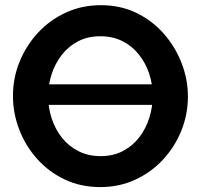

<svg xmlns="http://www.w3.org/2000/svg" viewBox="-20 -735 802 760"><path d="M115.6 -319.9V-401.2H647.4V-319.9ZM376.6 5.5Q298.9 5.5 235.6 -24.8Q172.4 -55 126.5 -106.5Q80.7 -158 56 -222.5Q31.3 -287 31.3 -355.5Q31.3 -426.5 57.5 -490.7Q83.7 -555 130.5 -605.5Q177.3 -656 240.8 -685.3Q304.4 -714.5 379.5 -714.5Q457 -714.5 520.3 -683.8Q583.6 -653 628.9 -601Q674.2 -549 699 -484.8Q723.8 -420.5 723.8 -353.1Q723.8 -282.5 698 -218.3Q672.2 -154 625.5 -103.5Q578.7 -53 515.5 -23.8Q452.2 5.5 376.6 5.5ZM170.6 -354.6Q170.6 -308.7 184.7 -265.8Q198.8 -223 225.4 -189.6Q252 -156.3 290.5 -136.7Q328.9 -117 378.2 -117Q428.3 -117 467 -137.4Q505.7 -157.8 531.8 -192.2Q557.8 -226.5 571.2 -269.1Q584.5 -311.7 584.5 -355.7Q584.5 -401.5 570.4 -443.8Q556.3 -486 529.4 -519.6Q502.6 -553.3 464.2 -572.4Q425.7 -591.5 377.5 -591.5Q327.4 -591.5 288.9 -571.4Q250.5 -551.3 224.2 -517.3Q198 -483.3 184.3 -441Q170.6 -398.7 170.6 -354.6Z"/></svg>

Font: Raleway Thin
Style: Regular
Weight: 100
Designer: Matt McInerney, Pablo Impallari, Rodrigo Fuenzalida
Foundry: Matt McInerney, Pablo Impallari, Rodrigo Fuenzalida
Version: Version 4.026